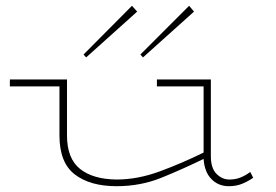

<svg xmlns="http://www.w3.org/2000/svg" viewBox="-20 -631 953 662"><path d="M649 -591 473 -433 464 -443 632 -611ZM453 -591 277 -433 268 -443 435 -611ZM853 -18Q834 -5 814 3Q794 11 769 11Q733 11 709 -13.5Q685 -38 682 -83Q610 -48 537.5 -18.5Q465 11 382 11Q291 11 238 -29.5Q185 -70 185 -164V-333H14V-357H211V-164Q211 -85 255.5 -49Q300 -13 382 -12Q455 -12 532 -40.5Q609 -69 682 -105V-333H521V-357H707V-93Q707 -51 726.5 -31.5Q746 -12 771 -12Q791 -12 808 -18.5Q825 -25 843 -38Z"/></svg>

Font: BhuTuka Expanded One
Style: Regular
Weight: 400
Designer: Erin McLaughlin
Version: Version 1.000; ttfautohint (v1.8.3)